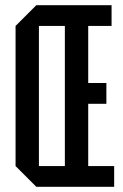

<svg xmlns="http://www.w3.org/2000/svg" viewBox="-20 -720 475 740"><path d="M40 -80V-620L120 -700H410V-620H320V-400H390V-320H320V-80H420V0H120ZM130 -620V-80H230V-620Z"/></svg>

Font: Tektur Condensed
Style: Regular
Weight: 400
Width: 3
Designer: Adam Jagosz
Foundry: Adam Jagosz
Version: Version 1.005;gftools[0.9.30]